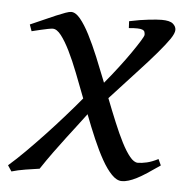

<svg xmlns="http://www.w3.org/2000/svg" viewBox="-56 -498 537 558"><g transform="rotate(5 213.0 -218.5)"><path d="M428.2 -35.2Q407.2 -20.5 391.1 -10Q375 0.5 362.1 7.1Q349.1 13.7 338.6 16.8Q328.1 20 318.8 20Q304.2 20 289.3 4.6Q274.4 -10.7 260 -36.4Q245.6 -62 231.2 -95.5Q216.8 -128.9 203.1 -165Q191.9 -149.9 177.5 -131.1Q163.1 -112.3 146.7 -90.8Q130.4 -69.3 112.8 -45.2Q95.2 -21 78.1 4.9Q60.1 7.3 37.6 11Q15.1 14.6 -2.9 20L-14.2 2.9Q8.3 -16.6 34.2 -42.5Q60.1 -68.4 86.7 -96.7Q113.3 -125 138.9 -154.1Q164.6 -183.1 186.5 -209.5Q172.4 -246.6 158.7 -281.7Q145 -316.9 131.6 -344Q118.2 -371.1 105.5 -387.5Q92.8 -403.8 81.1 -403.8Q76.7 -403.8 66.7 -401.9Q56.6 -399.9 46.4 -397.5Q36.1 -395 28.1 -393.1Q20 -391.1 20 -391.1L13.2 -410.2Q33.7 -418.9 52.5 -427.5Q71.3 -436 86.9 -442.6Q102.5 -449.2 113.5 -453.1Q124.5 -457 129.9 -457Q143.1 -457 156.7 -440.4Q170.4 -423.8 184.6 -396.2Q198.7 -368.7 213.4 -333.3Q228 -297.9 242.7 -260.3Q262.7 -284.2 281.7 -309.1Q300.8 -334 315.4 -355.2Q330.1 -376.5 339.1 -391.1Q348.1 -405.8 348.1 -409.2Q348.1 -414.1 346.7 -418Q345.2 -421.9 340.3 -423.8Q335.4 -425.8 325.9 -426Q316.4 -426.3 300.8 -424.8L299.8 -444.8Q332 -451.7 356.9 -454.3Q381.8 -457 394 -457Q417.5 -457 426.8 -449.2Q436 -441.4 436 -431.2Q436 -421.4 424.6 -404.5Q413.1 -387.7 390.9 -361.6Q368.7 -335.4 335.4 -299.6Q302.2 -263.7 259.3 -216.8Q272.9 -181.6 286.4 -149.2Q299.8 -116.7 312.5 -91.8Q325.2 -66.9 337.4 -52Q349.6 -37.1 360.8 -37.1Q372.1 -37.1 387 -40.5Q401.9 -43.9 419.9 -53.2L428.2 -35.2Z"/></g></svg>

Font: Gentium
Style: Italic
Weight: 400
Italic angle: -7°
Designer: J. Victor Gaultney
Version: Version 1.02; 2005; OFL release